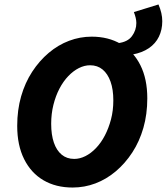

<svg xmlns="http://www.w3.org/2000/svg" viewBox="-20 -827 746 859"><path d="M572 -583 508 -634Q551 -639 570.5 -665.5Q590 -692 590 -724Q590 -735 587 -747.5Q584 -760 579 -773L689 -807Q706 -768 706 -732Q706 -694 691 -663Q676 -632 646 -611.5Q616 -591 572 -583ZM305 12Q230 12 174.5 -20.5Q119 -53 88 -115Q57 -177 57 -264Q57 -335 74.5 -396Q92 -457 124 -506Q156 -555 198 -590.5Q240 -626 289 -644.5Q338 -663 390 -663Q465 -663 521 -630Q577 -597 608 -535.5Q639 -474 639 -387Q639 -316 621.5 -255Q604 -194 572 -145Q540 -96 498 -60.5Q456 -25 407 -6.5Q358 12 305 12ZM312 -116Q337 -116 362 -128.5Q387 -141 409.5 -164.5Q432 -188 449 -220.5Q466 -253 476.5 -292.5Q487 -332 487 -378Q487 -427 474.5 -462Q462 -497 439 -516Q416 -535 383 -535Q358 -535 333 -522.5Q308 -510 285.5 -486.5Q263 -463 246 -430.5Q229 -398 219 -358Q209 -318 209 -273Q209 -224 221 -189Q233 -154 256 -135Q279 -116 312 -116Z"/></svg>

Font: Source Sans 3 ExtraLight ExtraBold
Style: Italic
Weight: 800
Italic angle: -11°
Version: Version 3.052;hotconv 1.1.0;makeotfexe 2.6.0